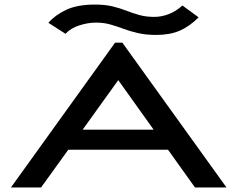

<svg xmlns="http://www.w3.org/2000/svg" viewBox="-20 -821 1040 841"><path d="M834 0 716 -165H279L160 0H28L484 -634H516L972 0ZM498 -470 342 -253H653ZM779 -797 850 -745Q810 -705 767 -686.5Q724 -668 664 -668Q619 -668 584.5 -676Q550 -684 520.5 -695Q491 -706 462.5 -714Q434 -722 400 -722Q366 -722 328 -710Q290 -698 267 -673L192 -721Q220 -754 269 -777.5Q318 -801 396 -801Q440 -801 473 -793Q506 -785 534 -774Q562 -763 591 -755Q620 -747 656 -747Q688 -747 720 -759.5Q752 -772 779 -797Z"/></svg>

Font: Inconsolata UltraExpanded SemiBold
Style: Regular
Weight: 600
Width: 9
Monospace: yes
Designer: Raph Levien, Cyreal, Brenton Simpson
Foundry: Raph Levien, Cyreal, Google
Version: Version 3.001; ttfautohint (v1.8.2.53-6de2)